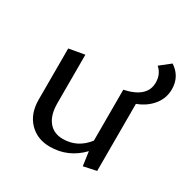

<svg xmlns="http://www.w3.org/2000/svg" viewBox="-137 -708 832 843"><g transform="rotate(30 279.0 -287.0)"><path d="M558 -481Q558 -436 529.5 -400.5Q501 -365 453 -347V-7L388 7L378 -64Q312 5 219 5Q155 5 114.5 -37Q74 -79 74 -150V-409L153 -423V-177Q153 -118 179 -85.5Q205 -53 252 -53Q326 -53 374 -115V-373Q482 -396 482 -471Q482 -514 452 -540L504 -581Q558 -546 558 -481Z"/></g></svg>

Font: EauTestText Medium
Style: Regular
Weight: 500
Designer: Christian Thalmann (Catharsis Fonts)
Version: Version 0.001;PS 000.001;hotconv 1.0.88;makeotf.lib2.5.64775